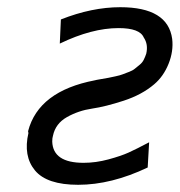

<svg xmlns="http://www.w3.org/2000/svg" viewBox="-20 -504 499 533"><path d="M59 -135Q58 -137 58 -140Q87 -251 243 -281Q246 -282 261 -284.5Q276 -287 281 -288Q286 -289 300 -292Q314 -295 320 -297.5Q326 -300 337 -304Q348 -308 354 -313Q360 -318 367.5 -324Q375 -330 379 -338Q383 -346 386 -355Q392 -381 379 -400Q368 -426 309 -426Q235 -426 146 -383L149 -450Q235 -484 314 -484Q446 -484 458 -396Q462 -362 448 -327Q434 -292 408 -270Q374 -241 323.5 -224.5Q273 -208 235.5 -202.5Q198 -197 166 -179Q134 -161 127 -127Q125 -121 125 -111Q127 -52 212 -52Q246 -52 281 -61.5Q316 -71 337 -80.5Q358 -90 394 -109L390 -39Q289 9 197 9Q110 9 77 -31Q44 -71 59 -135Z"/></svg>

Font: Coval
Style: Light Italic
Weight: 300
Foundry: Context Ltd
Version: Version 001.000